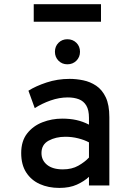

<svg xmlns="http://www.w3.org/2000/svg" viewBox="-20 -910 656 942"><path d="M271 12Q217.5 12 175.2 -7Q133 -26 108.5 -64Q84 -102 84 -159Q84 -218 113.2 -255.2Q142.5 -292.5 188.5 -310.2Q234.5 -328 285 -328Q323.5 -328 355 -321Q386.5 -314 416.5 -298.5V-332Q416.5 -370 403.5 -392Q390.5 -414 367 -423Q343.5 -432 312.5 -432Q270.5 -432 228 -417Q185.5 -402 150.5 -379.5L119.5 -465Q155 -487.5 208.2 -505.2Q261.5 -523 322 -523Q354 -523 388.2 -516Q422.5 -509 451.8 -489.5Q481 -470 498.8 -432.8Q516.5 -395.5 516.5 -335V0H416.5V-42.5Q393 -20.5 357.2 -4.2Q321.5 12 271 12ZM288.5 -79Q332.5 -79 364.2 -97Q396 -115 416.5 -137V-211.5Q394.5 -223.5 364 -231.2Q333.5 -239 300.5 -239Q254 -239 218.8 -220Q183.5 -201 183.5 -159Q183.5 -123.5 211 -101.2Q238.5 -79 288.5 -79ZM310.5 -594.5Q284.5 -594.5 267 -612.2Q249.5 -630 249.5 -656Q249.5 -682.5 267 -700Q284.5 -717.5 310.5 -717.5Q337 -717.5 354.8 -700Q372.5 -682.5 372.5 -656Q372.5 -630 354.8 -612.2Q337 -594.5 310.5 -594.5ZM145.5 -803.5V-889.5H475.5V-803.5Z"/></svg>

Font: Overpass Mono Light SemiBold
Style: Regular
Weight: 600
Monospace: yes
Version: Version 4.000